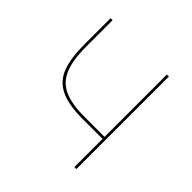

<svg xmlns="http://www.w3.org/2000/svg" viewBox="-130 -568 675 675"><g transform="rotate(45 207.5 -230.0)"><path d="M230 -140H337V-150H230ZM330 -460V0H340V-460ZM60 -460H50V-328Q50 -261 66 -219.5Q82 -178 121.5 -159Q161 -140 230 -140V-150Q167 -150 130 -166.5Q93 -183 76.5 -222Q60 -261 60 -328Z"/></g></svg>

Font: Jost Thin
Style: Regular
Weight: 250
Version: Version 3.710